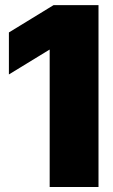

<svg xmlns="http://www.w3.org/2000/svg" viewBox="-20 -748 453 768"><path d="M374 -727.5V0H178.7V-549.3H177.7L15.6 -450.2V-618.2L194.3 -727.5Z"/></svg>

Font: Inter Display Black
Style: Regular
Weight: 900
Designer: Rasmus Andersson
Foundry: rsms
Version: Version 4.000;git-a52131595